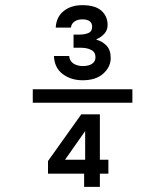

<svg xmlns="http://www.w3.org/2000/svg" viewBox="-20 -724 640 744"><path d="M300 -413Q255 -413 223 -437Q191 -461 189 -507H248Q250 -487 265 -477.5Q280 -468 301 -468Q324 -468 337 -477Q350 -486 350 -502Q350 -522 333.5 -530.5Q317 -539 293 -539H265V-590H288Q308 -590 322.5 -596Q337 -602 337 -620Q337 -649 299 -649Q280 -649 268 -640Q256 -631 255 -617H196Q198 -658 226.5 -681Q255 -704 299 -704Q349 -704 373 -682.5Q397 -661 397 -627Q397 -607 384 -593Q371 -579 354 -572V-570Q377 -564 393 -547Q409 -530 409 -499Q409 -465 380.5 -439Q352 -413 300 -413ZM107 -326V-378H493V-326ZM306 0V-51H166V-100L295 -281H367V-105H400V-51H367V0ZM232 -105H310V-216Z"/></svg>

Font: DM Mono Light
Style: Regular
Weight: 300
Designer: Colophon Foundry
Foundry: Colophon Foundry
Version: Version 1.000; ttfautohint (v1.8.2.53-6de2)